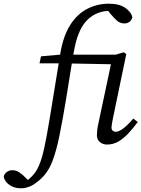

<svg xmlns="http://www.w3.org/2000/svg" viewBox="-171 -770 766 1040"><path d="M419 -750Q475 -750 507.5 -727.5Q540 -705 546 -676Q541 -659 529.5 -651Q518 -643 504 -643Q481 -643 465 -656Q449 -669 425 -698L415 -711Q342 -707 294.5 -654Q247 -601 228 -484Q227 -482 227 -479Q227 -476 226 -474H456L500 -487L513 -477L442 -135Q438 -116 435.5 -101Q433 -86 433 -78Q433 -68 440 -62Q447 -56 455 -56Q490 -56 551 -128L575 -109Q553 -79 527.5 -51Q502 -23 473 -5Q444 13 408 13Q387 13 370.5 0Q354 -13 354 -38Q354 -49 355.5 -64.5Q357 -80 364 -111L430 -422L218 -426Q203 -331 186.5 -230.5Q170 -130 151 -35Q135 45 112.5 104Q90 163 48 201Q17 229 -8.5 239.5Q-34 250 -58 250Q-92 250 -118 233Q-144 216 -151 188Q-148 172 -134.5 162Q-121 152 -105 152Q-83 152 -65.5 164Q-48 176 -32 193L-20 205Q-10 197 0.5 186.5Q11 176 21 162Q40 134 54 88.5Q68 43 82 -35Q100 -136 115 -231Q130 -326 147 -427H43L51 -465L155 -474Q155 -476 155.5 -478.5Q156 -481 156 -483Q172 -576 209.5 -635Q247 -694 301.5 -722Q356 -750 419 -750Z"/></svg>

Font: Source Serif Pro
Style: Italic
Weight: 400
Italic angle: -12°
Designer: Frank Grießhammer
Foundry: Adobe Systems Incorporated
Version: Version 3.001;hotconv 1.0.111;makeotfexe 2.5.65597